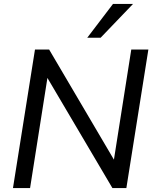

<svg xmlns="http://www.w3.org/2000/svg" viewBox="-20 -957 788 977"><path d="M46 0 158 -705H230L576 -117L556 -121L648 -705H735L623 0H552L205 -588L225 -584L133 0ZM424 -765 555 -937H657L492 -765Z"/></svg>

Font: Mulish ExtraLight Medium
Style: Italic
Weight: 500
Italic angle: -9°
Version: Version 3.603